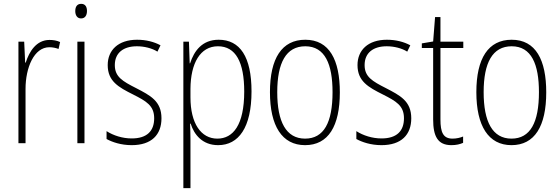

<svg xmlns="http://www.w3.org/2000/svg" viewBox="-20 -746 2914 1000"><path d="M238 -538C169 -538 132 -477 114 -420H111L106 -529H76V0H113V-283C113 -393 157 -500 237 -500C255 -500 272 -496 285 -491L293 -527C276 -535 257 -538 238 -538Z M403 -726C380 -726 372 -709 372 -688C372 -667 382 -650 402 -650C423 -650 433 -666 433 -689C433 -709 425 -726 403 -726ZM420 -529H383V0H420Z M821 -130C821 -220 762 -249 689 -287C618 -323 578 -346 578 -407C578 -471 623 -505 693 -505C731 -505 772 -495 800 -477L816 -510C783 -528 741 -539 694 -539C595 -539 541 -484 541 -407C541 -323 597 -292 673 -254C742 -219 783 -196 783 -130C783 -64 746 -25 666 -25C618 -25 571 -40 535 -63V-22C564 -6 610 10 666 10C769 10 821 -44 821 -130Z M1119 -539C1033 -539 991 -481 970 -416H968L964 -529H935V234H972V-16C972 -48 971 -79 970 -102H973C991 -45 1034 10 1116 10C1223 10 1290 -82 1290 -270C1290 -450 1230 -539 1119 -539ZM1115 -505C1208 -505 1252 -422 1252 -269C1252 -95 1194 -24 1112 -24C1027 -24 972 -103 972 -239V-284C973 -417 1023 -505 1115 -505Z M1750 -265C1750 -433 1696 -539 1570 -539C1448 -539 1386 -442 1386 -266C1386 -90 1449 10 1569 10C1690 10 1750 -89 1750 -265ZM1424 -266C1424 -419 1470 -505 1570 -505C1673 -505 1712 -411 1712 -266C1712 -108 1667 -24 1569 -24C1470 -24 1424 -112 1424 -266Z M2122 -130C2122 -220 2063 -249 1990 -287C1919 -323 1879 -346 1879 -407C1879 -471 1924 -505 1994 -505C2032 -505 2073 -495 2101 -477L2117 -510C2084 -528 2042 -539 1995 -539C1896 -539 1842 -484 1842 -407C1842 -323 1898 -292 1974 -254C2043 -219 2084 -196 2084 -130C2084 -64 2047 -25 1967 -25C1919 -25 1872 -40 1836 -63V-22C1865 -6 1911 10 1967 10C2070 10 2122 -44 2122 -130Z M2337 -24C2288 -24 2274 -57 2274 -124V-496H2393V-529H2274V-657H2246L2236 -530L2177 -520V-496H2236V-124C2236 -36 2260 10 2331 10C2357 10 2376 5 2392 -2V-35C2378 -29 2358 -24 2337 -24Z M2825 -265C2825 -433 2771 -539 2645 -539C2523 -539 2461 -442 2461 -266C2461 -90 2524 10 2644 10C2765 10 2825 -89 2825 -265ZM2499 -266C2499 -419 2545 -505 2645 -505C2748 -505 2787 -411 2787 -266C2787 -108 2742 -24 2644 -24C2545 -24 2499 -112 2499 -266Z"/></svg>

Font: Noto Sans Myanmar UI Condensed ExtraLight
Style: Regular
Weight: 200
Width: 3
Designer: Monotype Design Team
Foundry: Monotype Imaging Inc.
Version: Version 2.103